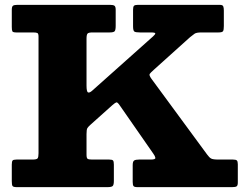

<svg xmlns="http://www.w3.org/2000/svg" viewBox="-20 -770 998 790"><path d="M28.5 -25Q28.5 -9.5 31.5 -4.8Q34.5 0 49.5 0H421.5Q438 0 443.2 -4.2Q448.5 -8.5 448.5 -26V-92.5Q448.5 -105.5 445.2 -109.5Q442 -113.5 429 -113.5H358.5Q344.5 -113.5 340.2 -116.8Q336 -120 336 -133.5V-218.5Q336 -237 339.5 -242.8Q343 -248.5 352 -256.5L442.5 -337.5Q454 -347.5 458.8 -348.8Q463.5 -350 473 -336L611 -137.5Q618 -128 619.2 -120.8Q620.5 -113.5 600.5 -113.5H552.5Q538.5 -113.5 532.2 -109.8Q526 -106 526 -90.5V-21.5Q526 -8.5 529.5 -4.2Q533 0 546 0H935Q948.5 0 953.5 -3.2Q958.5 -6.5 958.5 -19V-94Q958.5 -106 954.5 -109.8Q950.5 -113.5 938.5 -113.5H879Q856 -113.5 848.5 -117.8Q841 -122 832 -134.5L603 -446Q592.5 -460.5 596 -465.8Q599.5 -471 612.5 -482.5L762 -617Q773 -626 780.5 -631.2Q788 -636.5 809 -636.5H878.5Q894.5 -636.5 897.8 -641.8Q901 -647 901 -663V-726.5Q901 -738 898.5 -744Q896 -750 884.5 -750H546.5Q535 -750 531.2 -746Q527.5 -742 527.5 -730V-662Q527.5 -644 532.8 -640.2Q538 -636.5 556 -636.5H600Q619 -636.5 619 -632.5Q619 -628.5 609.5 -620L360 -397.5Q348.5 -387 342.2 -389.8Q336 -392.5 336 -418V-610.5Q336 -627 340.2 -631.8Q344.5 -636.5 360 -636.5H430.5Q447.5 -636.5 451.8 -641.5Q456 -646.5 456 -664V-730Q456 -743 450.8 -746.5Q445.5 -750 433.5 -750H51Q38.5 -750 33.5 -746.5Q28.5 -743 28.5 -729V-659Q28.5 -645.5 31 -641Q33.5 -636.5 47.5 -636.5H117Q129.5 -636.5 134 -634Q138.5 -631.5 138.5 -619V-139.5Q138.5 -123.5 134.8 -118.5Q131 -113.5 113.5 -113.5H48Q35 -113.5 31.8 -109.5Q28.5 -105.5 28.5 -92.5Z"/></svg>

Font: Besley ExtraBold
Style: Regular
Weight: 800
Designer: Owen Earl
Foundry: indestructible type*
Version: Version 2.001